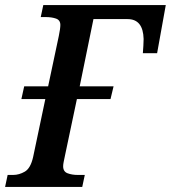

<svg xmlns="http://www.w3.org/2000/svg" viewBox="-36 -734 671 754"><path d="M-16 0H287L297 -47H269Q247 -47 229.5 -53.5Q212 -60 212 -81Q212 -88 214 -98Q216 -108 220 -127L266 -345H398L410 -395H277L331 -659H465Q526 -659 528 -581Q528 -570 527 -554Q526 -538 525 -525H581L615 -714H134L124 -667H143Q167 -667 184 -661Q201 -655 201 -636Q201 -622 195 -593L153 -395H59L48 -345H142L94 -117Q84 -73 61.5 -60Q39 -47 16 -47H-6Z"/></svg>

Font: Noto Serif SemiCondensed Semi
Style: Italic
Weight: 600
Width: 4
Italic angle: -12°
Designer: Monotype Design Team
Foundry: Monotype Imaging Inc.
Version: Version 1.901